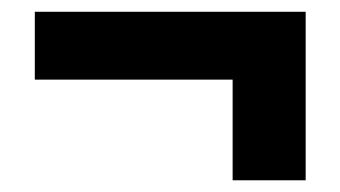

<svg xmlns="http://www.w3.org/2000/svg" viewBox="-20 -519 578 326"><path d="M499 -212.9H375V-383.8H39.1V-499H499Z"/></svg>

Font: Creato Display ExtraBold
Style: Regular
Weight: 800
Version: Version 1.000